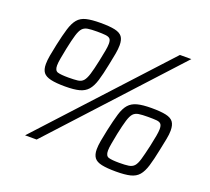

<svg xmlns="http://www.w3.org/2000/svg" viewBox="-122 -858 1124 1028"><g transform="rotate(20 439.5 -344.0)"><path d="M110 0 742 -688H807L176 0ZM221 -319Q170 -319 139.5 -326Q109 -333 96.5 -349.5Q84 -366 84 -397Q84 -418 89 -446.5Q94 -475 102 -512Q115 -572 126.5 -609.5Q138 -647 155.5 -668Q173 -689 203.5 -696.5Q234 -704 285 -704Q337 -704 366.5 -697.5Q396 -691 408.5 -674.5Q421 -658 421 -626Q421 -605 416 -577Q411 -549 403 -511Q391 -451 379.5 -413.5Q368 -376 350 -355.5Q332 -335 302 -327Q272 -319 221 -319ZM222 -370Q255 -370 275 -372.5Q295 -375 306.5 -388Q318 -401 327 -430Q336 -459 347 -511Q355 -549 359.5 -574Q364 -599 364 -614Q364 -634 356.5 -642Q349 -650 331 -652Q313 -654 283 -654Q250 -654 230.5 -651Q211 -648 199.5 -635.5Q188 -623 179 -593.5Q170 -564 159 -511Q152 -476 147.5 -451Q143 -426 143 -410Q143 -381 161 -375.5Q179 -370 222 -370ZM633 16Q582 16 551.5 9.5Q521 3 508.5 -14Q496 -31 496 -61Q496 -82 501 -110.5Q506 -139 514 -176Q527 -236 538.5 -274Q550 -312 568 -332.5Q586 -353 616.5 -361Q647 -369 697 -369Q749 -369 779 -362.5Q809 -356 821.5 -339Q834 -322 834 -290Q834 -269 828.5 -241Q823 -213 815 -175Q803 -115 791.5 -77.5Q780 -40 762.5 -19.5Q745 1 714.5 8.5Q684 16 633 16ZM634 -34Q667 -34 687 -37Q707 -40 718.5 -52.5Q730 -65 738.5 -94Q747 -123 759 -176Q767 -213 771.5 -238Q776 -263 776 -278Q776 -298 768.5 -306.5Q761 -315 743.5 -316.5Q726 -318 695 -318Q662 -318 642.5 -315Q623 -312 611.5 -299.5Q600 -287 591 -257.5Q582 -228 571 -176Q564 -140 559.5 -115Q555 -90 555 -75Q555 -45 573.5 -39.5Q592 -34 634 -34Z"/></g></svg>

Font: Saira SemiExpanded
Style: Italic
Weight: 400
Width: 6
Italic angle: -12°
Designer: Hector Gatti with collaboration of the Omnibus-Type team
Foundry: Omnibus-Type
Version: Version 1.101